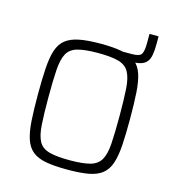

<svg xmlns="http://www.w3.org/2000/svg" viewBox="-95 -687 702 775"><g transform="rotate(15 255.5 -299.5)"><path d="M334 -479V-510H388Q420 -510 427.5 -523Q435 -536 435 -569V-607H473V-576Q473 -548 469.5 -529Q466 -510 456.5 -499Q447 -488 430 -483.5Q413 -479 386 -479ZM256 8Q201 8 166 1.5Q131 -5 110 -22Q89 -39 79 -69Q69 -99 66 -144Q63 -189 63 -254Q63 -319 66 -365Q69 -411 79 -441Q89 -471 110 -487.5Q131 -504 166 -511Q201 -518 256 -518Q310 -518 345 -511Q380 -504 401 -487.5Q422 -471 432 -441Q442 -411 445 -365Q448 -319 448 -254Q448 -189 445 -144Q442 -99 432 -69Q422 -39 401 -22Q380 -5 345 1.5Q310 8 256 8ZM255 -31Q310 -31 340.5 -39.5Q371 -48 384.5 -71.5Q398 -95 401 -139Q404 -183 404 -254Q404 -325 401 -369.5Q398 -414 384.5 -438Q371 -462 340.5 -470.5Q310 -479 255 -479Q201 -479 170 -470.5Q139 -462 126 -438Q113 -414 110 -369.5Q107 -325 107 -254Q107 -183 110 -139Q113 -95 126 -71.5Q139 -48 169.5 -39.5Q200 -31 255 -31Z"/></g></svg>

Font: Saira SemiCondensed ExtraLight
Style: Regular
Weight: 250
Width: 4
Designer: Hector Gatti with collaboration of the Omnibus-Type team
Foundry: Omnibus-Type
Version: Version 1.101